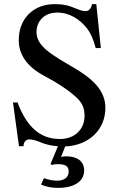

<svg xmlns="http://www.w3.org/2000/svg" viewBox="-20 -696 596 931"><path d="M225 99 232 104C240 101 248 100 260 100C298 100 313 110 313 136C313 163 292 180 258 180C237 180 220 177 193 168L179 199C208 211 232 215 263 215C340 215 388 183 388 131C388 87 356 62 302 62C292 62 286 63 276 65L296 14C407 10 491 -64 491 -173C491 -249 442 -307 336 -369C231 -430 157 -472 157 -540C157 -595 196 -635 258 -635C318 -635 368 -602 403 -557C421 -533 432 -507 444 -463H469L447 -676H426C422 -654 411 -642 394 -642C384 -642 368 -646 350 -654C312 -670 286 -676 245 -676C146 -676 71 -610 71 -501C71 -439 103 -377 193 -329C257 -295 326 -251 361 -213C380 -192 390 -169 390 -134C390 -68 341 -22 271 -22C176 -22 111 -78 65 -199H43L72 13H94C94 -8 107 -20 122 -20C133 -20 150 -17 169 -9C198 4 229 11 261 13Z"/></svg>

Font: STIX Math
Style: Regular
Weight: 400
Designer: MicroPress Inc., with final additions and corrections provided by Coen Hoffman, Elsevier (retired)
Version: Version 1.1.0